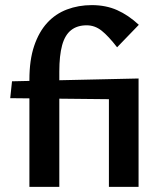

<svg xmlns="http://www.w3.org/2000/svg" viewBox="-20 -731 642 751"><path d="M95 0V-419Q95 -496 113.5 -551Q132 -606 164.5 -641.5Q197 -677 242 -694Q287 -711 339 -711Q394 -711 438 -691.5Q482 -672 523 -634L438 -546Q404 -590 377.5 -611Q351 -632 319 -632Q282 -632 258 -613Q234 -594 223 -554Q212 -514 212 -451V0ZM505 -342 20 -347 27 -413 522 -424ZM406 0V-379L522 -424V0Z"/></svg>

Font: Ysabeau Office
Style: Bold
Weight: 700
Designer: Christian Thalmann (Catharsis Fonts)
Version: Version 2.001;gftools[0.9.30]; featfreeze: tnum,lnum,ss02